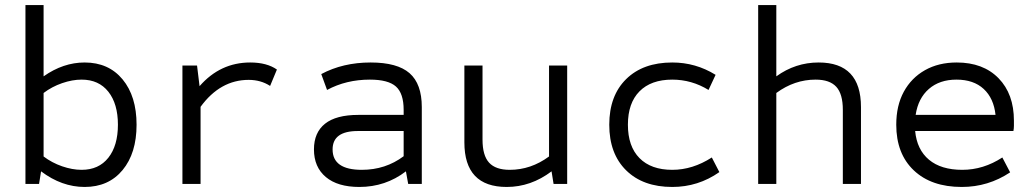

<svg xmlns="http://www.w3.org/2000/svg" viewBox="-20 -730 4100 762"><path d="M316 12Q225 12 143 -50L135 0H81V-710H153V-427Q231 -482 316 -482Q411 -482 466.5 -415Q522 -348 522 -235Q522 -122 466.5 -55Q411 12 316 12ZM304 -56Q372 -56 410 -104Q448 -152 448 -235Q448 -318 410 -366Q372 -414 304 -414Q267 -414 226.5 -400Q186 -386 153 -361V-109Q186 -84 226.5 -70Q267 -56 304 -56Z M704 0V-470H762L772 -388Q854 -482 973 -482Q1039 -482 1079 -454L1052 -389Q1015 -413 967 -413Q854 -413 776 -306V0Z M1406 12Q1320 12 1273 -27.5Q1226 -67 1226 -137Q1226 -204 1270 -239Q1314 -274 1402 -274H1582V-294Q1582 -359 1551.5 -386.5Q1521 -414 1448 -414Q1354 -414 1278 -373L1255 -436Q1341 -482 1451 -482Q1557 -482 1605.5 -439.5Q1654 -397 1654 -305V0H1600L1591 -50Q1510 12 1406 12ZM1416 -56Q1510 -56 1582 -110V-210H1400Q1300 -210 1300 -137Q1300 -56 1416 -56Z M1991 12Q1823 12 1823 -165V-470H1895V-176Q1895 -113 1921 -84.5Q1947 -56 2003 -56Q2087 -56 2159 -109V-470H2231V0H2177L2169 -50Q2087 12 1991 12Z M2648 12Q2532 12 2465 -54Q2398 -120 2398 -235Q2398 -350 2465 -416Q2532 -482 2648 -482Q2741 -482 2820 -433L2792 -373Q2725 -414 2648 -414Q2564 -414 2518 -367.5Q2472 -321 2472 -235Q2472 -149 2518 -102.5Q2564 -56 2648 -56Q2729 -56 2805 -105L2835 -47Q2751 12 2648 12Z M2989 0V-710H3061V-427Q3137 -482 3229 -482Q3397 -482 3397 -305V0H3325V-294Q3325 -357 3299 -385.5Q3273 -414 3217 -414Q3133 -414 3061 -361V0Z M3797 12Q3676 12 3606.5 -54Q3537 -120 3537 -235Q3537 -311 3567 -366Q3597 -421 3651 -451.5Q3705 -482 3777 -482Q3882 -482 3943 -419.5Q4004 -357 4004 -251Q4004 -241 4004 -231Q4004 -221 4002 -210H3612Q3619 -136 3667 -96Q3715 -56 3799 -56Q3883 -56 3958 -105L3989 -46Q3902 12 3797 12ZM3614 -274H3931Q3924 -340 3884 -377Q3844 -414 3776 -414Q3709 -414 3666.5 -377Q3624 -340 3614 -274Z"/></svg>

Font: Sometype Mono
Style: Regular
Weight: 400
Monospace: yes
Designer: Ryoichi Tsunekawa
Foundry: Dharma Type
Version: Version 1.000; ttfautohint (v1.8.3)